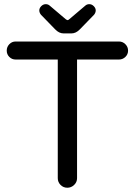

<svg xmlns="http://www.w3.org/2000/svg" viewBox="-20 -878 635 904"><path d="M239.3 -740.2 172.9 -808.6Q165 -818.4 165 -829.1Q165 -839.8 174.3 -849.1Q183.6 -858.4 195.3 -858.4Q206.1 -858.4 213.9 -851.6L290 -787.1Q295.9 -783.2 297.9 -783.2Q301.8 -783.2 305.7 -787.1L381.8 -851.6Q389.6 -858.4 400.4 -858.4Q412.1 -858.4 421.4 -849.1Q430.7 -839.8 430.7 -829.1Q430.7 -818.4 422.9 -808.6L356.4 -740.2Q337.9 -720.7 316.4 -720.7H279.3Q257.8 -720.7 239.3 -740.2ZM252 -39.1V-597.7H53.7Q36.1 -597.7 23.9 -609.9Q11.7 -622.1 11.7 -639.6Q11.7 -657.2 23.9 -669.9Q36.1 -682.6 53.7 -682.6H540Q557.6 -682.6 570.3 -669.9Q583 -657.2 583 -639.6Q583 -622.1 570.3 -609.9Q557.6 -597.7 540 -597.7H342.8V-39.1Q342.8 -20.5 329.1 -7.3Q315.4 5.9 296.9 5.9Q278.3 5.9 265.1 -7.3Q252 -20.5 252 -39.1Z"/></svg>

Font: jf-openhuninn-1.1
Style: Regular
Weight: 400
Designer: [Kosugi Maru]
      Designed by Motoya company      

      [Varela Round]
      Joe Prince(Latin component); Avraham Co
Foundry: justfont CO.,LTD.
Version: 1.1